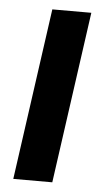

<svg xmlns="http://www.w3.org/2000/svg" viewBox="-45 -581 334 613"><g transform="rotate(5 122.0 -275.0)"><path d="M21 0 98 -550H223L146 0Z"/></g></svg>

Font: Mohave
Style: Bold Italic
Weight: 700
Italic angle: -8°
Designer: Gumpita Rahayu
Foundry: Tokotype
Version: Version 2.003; ttfautohint (v1.8.3)